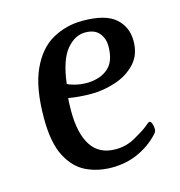

<svg xmlns="http://www.w3.org/2000/svg" viewBox="-86 -601 646 690"><g transform="rotate(-15 237.0 -255.5)"><path d="M248 13Q196 13 153 -7.5Q110 -28 83.5 -79Q57 -130 57 -221Q57 -334 87.5 -400.5Q118 -467 169 -495.5Q220 -524 281 -524Q366 -524 403 -491.5Q440 -459 440 -407Q440 -355 409.5 -323Q379 -291 334 -276.5Q289 -262 245 -262Q221 -262 198.5 -264Q176 -266 160 -269Q159 -263 158.5 -248Q158 -233 158 -221Q158 -137 187.5 -92Q217 -47 278 -47Q317 -47 350 -65.5Q383 -84 400 -97Q416 -111 419 -111Q425 -111 428.5 -101.5Q432 -92 432 -80Q432 -76 430 -71.5Q428 -67 422 -61Q390 -27 345.5 -7Q301 13 248 13ZM243 -304Q292 -306 320 -331.5Q348 -357 348 -412Q348 -440 331.5 -460.5Q315 -481 279 -481Q241 -481 210 -444Q179 -407 168 -320Q171 -316 193 -310Q215 -304 243 -304Z"/></g></svg>

Font: BriemHand
Style: Regular
Weight: 400
Designer: Gunnlaugur SE Briem, Eben Sorkin
Foundry: Sorkin Type
Version: Version 1.001; ttfautohint (v1.8.4.7-5d5b)